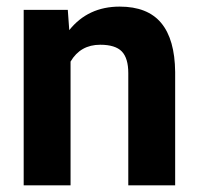

<svg xmlns="http://www.w3.org/2000/svg" viewBox="-20 -558 600 578"><path d="M184.1 -528.3 188.5 -467.3Q245.1 -538.1 340.3 -538.1Q424.3 -538.1 465.3 -488.8Q506.3 -439.5 507.3 -341.3V0H366.2V-337.9Q366.2 -382.8 346.7 -403.1Q327.1 -423.3 281.7 -423.3Q222.2 -423.3 192.4 -372.6V0H51.3V-528.3Z"/></svg>

Font: Shabnam FD
Style: Bold
Weight: 700
Foundry: DejaVu fonts team - Redesigned by Saber Rastikerdar - Based on Vazir font
Version: Version 5.00;October 20, 2019;FontCreator 12.0.0.2547 64-bit